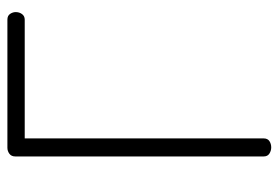

<svg xmlns="http://www.w3.org/2000/svg" viewBox="-140 -632 771 532"><g transform="rotate(-90 246.0 -365.5)"><path d="M79 -709Q79 -720 86.5 -725.5Q94 -731 103 -731H458Q469 -731 474 -723.5Q479 -716 479 -708Q479 -698 473.5 -690.5Q468 -683 458 -683H129V-21Q129 -10 121.5 -5Q114 0 104 0Q95 0 87 -5Q79 -10 79 -21Z"/></g></svg>

Font: AkaAcidDosis
Style: Light
Weight: 300
Designer: Edgar Tolentino, Pablo Impallari, Igino Marini, Aka-Acid
Foundry: Edgar Tolentino, Pablo Impallari, Igino Marini, Aka-Acid
Version: Version 1.007